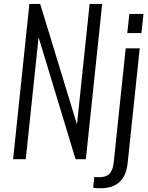

<svg xmlns="http://www.w3.org/2000/svg" viewBox="-20 -830 773 1001"><path d="M465.8 147.9 471.7 92.3Q477.1 93.8 496.6 93.8Q518.6 93.8 533.4 87.6Q548.3 81.5 556.4 69.1Q564.5 56.6 567.9 44.2Q571.3 31.7 573.2 13.7L635.3 -578.1H708.5L645.5 20Q632.3 151.4 504.4 151.4Q474.1 151.4 465.8 147.9ZM643.6 -657.7 654.3 -757.3H728L717.3 -657.7ZM48.3 0 133.3 -809.6H189.5L381.3 -181.2L447.3 -809.6H512.7L427.7 0H374L181.2 -635.7L114.3 0Z"/></svg>

Font: Oswald
Style: Light
Weight: 300
Designer: Vernon Adams
Foundry: Vernon Adams
Version: 3.0; ttfautohint (v0.95.6-bc232) -l 8 -r 50 -G 200 -x 0 -w "